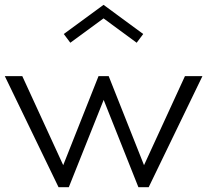

<svg xmlns="http://www.w3.org/2000/svg" viewBox="-23 -784 868 804"><path d="M222.2 0 -2.9 -465.3H70.3L241.7 -92.3L389.6 -465.3H432.1L580.1 -92.3L751.5 -465.3H824.7L599.6 0H556.6L411.1 -365.7L265.1 0ZM271.5 -605 244.1 -641.6 410.6 -763.7 576.7 -641.6 549.3 -605 410.6 -707Z"/></svg>

Font: Spartan MB
Style: Regular
Weight: 400
Designer: Matt Bailey, Mirko Velimirovic
Foundry: Matt Bailey
Version: Version 1.005